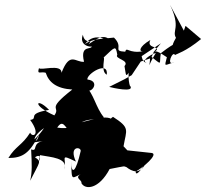

<svg xmlns="http://www.w3.org/2000/svg" viewBox="-20 -703 860 802"><path d="M617 -480C672 -516 587 -493 608 -536C557 -506 561 -485 579 -489C515 -478 510 -510 503 -487C447 -490 499 -504 456 -546C396 -539 369 -542 335 -519C377 -574 438 -535 459 -507C428 -572 393 -548 350 -518C373 -546 335 -511 326 -558C305 -501 386 -504 363 -514C370 -489 312 -523 331 -445C296 -441 272 -490 237 -399C238 -439 145 -406 143 -419C133 -388 151 -406 171 -399C184 -359 216 -333 282 -329C168 -240 236 -261 207 -221C110 -264 132 -299 185 -244C87 -228 144 -208 106 -202C153 -137 114 -128 106 -149C72 -95 46 -94 15 -43C77 -43 104 -65 143 -140C132 -89 97 -122 164 -168C116 -97 77 -104 170 -115C107 -110 142 -67 110 -79C113 -18 115 14 106 52C148 -31 154 -27 126 -46C165 -73 136 5 147 -55C191 -46 264 -45 250 5C258 -44 227 -62 297 -28C266 -96 320 -90 317 -72C297 17 278 31 277 -31C281 62 274 42 339 14C275 39 325 46 320 62C336 91 393 88 438 3C511 -11 493 -9 508 -5C530 12 564 31 591 -25C545 42 549 18 546 14C577 -2 643 -59 614 -64L512 -75L496 -92C508 -162 525 -168 452 -215C414 -189 457 -173 468 -181C445 -232 394 -210 296 -186C322 -167 274 -229 296 -189C306 -174 263 -163 219 -170C242 -205 251 -175 274 -148C325 -221 371 -196 414 -213C380 -253 371 -314 338 -341C346 -293 410 -363 345 -371C341 -394 434 -452 426 -391C398 -405 422 -468 412 -462C461 -508 463 -515 470 -474C457 -457 523 -452 500 -427C508 -387 501 -369 534 -426C505 -419 521 -338 524 -344C543 -315 451 -336 436 -340L500 -372L530 -389L568 -446L610 -460C628 -492 621 -501 677 -464C666 -420 666 -431 708 -443C671 -424 702 -495 711 -473C717 -478 754 -486 820 -540L755 -595L748 -575L690 -683C737 -586 697 -576 715 -545C684 -491 730 -541 652 -481C643 -435 663 -426 607 -470C607 -414 591 -418 631 -482C607 -474 567 -449 594 -439C565 -447 576 -483 568 -466L652 -522Z"/></svg>

Font: Hussar Lance
Style: Italic
Weight: 700
Foundry: Cannot Into Space Fonts, PlusOne Fonts
Version: Version 2.27